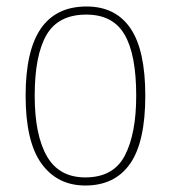

<svg xmlns="http://www.w3.org/2000/svg" viewBox="-20 -562 527 592"><path d="M243 10Q157 10 108 -57.5Q59 -125 59 -267Q59 -406 106 -474Q153 -542 247 -542Q336 -542 382 -475Q428 -408 428 -267Q428 -124 381 -57Q334 10 243 10ZM243 -15Q330 -15 365 -82.5Q400 -150 400 -267Q400 -394 364 -455.5Q328 -517 246 -517Q160 -517 123.5 -454.5Q87 -392 87 -267Q87 -146 124.5 -80.5Q162 -15 243 -15Z"/></svg>

Font: Noto Serif Ethiopic SemiCondensed Thin
Style: Regular
Weight: 100
Width: 4
Designer: Monotype Design Team
Foundry: Monotype Imaging Inc.
Version: Version 2.102; ttfautohint (v1.8.4.7-5d5b)